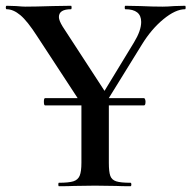

<svg xmlns="http://www.w3.org/2000/svg" viewBox="-20 -645 663 665"><path d="M132 -293Q132 -305 136 -305H479Q481 -305 482.5 -301Q484 -297 484 -293Q484 -280 479 -280H136Q132 -280 132 -293ZM469 -569Q469 -613 414 -613Q412 -613 412 -619Q412 -625 414 -625L466 -624Q508 -622 543 -622Q560 -622 584 -624L621 -625Q623 -625 623 -619Q623 -613 621 -613Q588 -613 546 -578.5Q504 -544 471 -490L332 -265L312 -281L444 -498Q469 -539 469 -569ZM3 -613Q0 -613 0 -619Q0 -625 3 -625L36 -624Q58 -622 68 -622Q101 -622 163 -624L226 -625Q228 -625 228 -619Q228 -613 226 -613Q184 -613 184 -586Q184 -574 197 -553L350 -318L270 -273L109 -519Q75 -572 50.5 -592.5Q26 -613 3 -613ZM357 -319V-81Q357 -50 362 -36Q367 -22 382.5 -17Q398 -12 432 -12Q435 -12 435 -6Q435 0 432 0Q400 0 382 -1L309 -2L237 -1Q217 0 184 0Q182 0 182 -6Q182 -12 184 -12Q218 -12 234 -17Q250 -22 256 -36.5Q262 -51 262 -81V-310Z"/></svg>

Font: Cormorant Infant SemiBold
Style: Regular
Weight: 600
Designer: Christian Thalmann (Catharsis Fonts)
Foundry: Catharsis Fonts
Version: Version 4.000